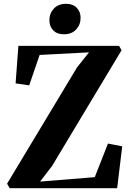

<svg xmlns="http://www.w3.org/2000/svg" viewBox="-20 -983 679 1003"><path d="M30.5 0 17 -23.5 382.5 -631 445 -709.5 187 -696 132.5 -537 61.5 -547.5 76 -743.5H602L615 -720.5L252 -116L189.5 -34.5L475 -57.5L544 -233L618.5 -218.5L592 0ZM313.5 -804Q277.5 -804 257.8 -824.8Q238 -845.5 238 -877Q238 -913 261.2 -938Q284.5 -963 324.5 -963H325.5Q361.5 -963 381.2 -942Q401 -921 401 -890Q401 -854 377.8 -829Q354.5 -804 314.5 -804Z"/></svg>

Font: Merriweather 120pt
Style: Bold
Weight: 700
Designer: Eben Sorkin
Foundry: Eben Sorkin
Version: Version 2.100